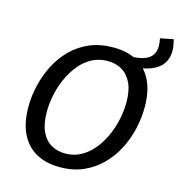

<svg xmlns="http://www.w3.org/2000/svg" viewBox="-122 -949 999 1067"><g transform="rotate(15 378.0 -415.5)"><path d="M317 10Q239 10 182 -21Q125 -52 94 -114.5Q63 -177 63 -270Q63 -332 78 -395Q93 -458 122.5 -515Q152 -572 196.5 -616Q241 -660 300.5 -685Q360 -710 435 -710Q515 -710 571.5 -679Q628 -648 658 -586Q688 -524 688 -433Q688 -371 673.5 -308Q659 -245 629.5 -188Q600 -131 555.5 -86.5Q511 -42 452 -16Q393 10 317 10ZM327 -71Q377 -71 417.5 -93.5Q458 -116 489 -154Q520 -192 541 -239Q562 -286 572.5 -336.5Q583 -387 583 -433Q583 -502 562 -545Q541 -588 505.5 -608.5Q470 -629 424 -629Q374 -629 333 -607Q292 -585 261.5 -547Q231 -509 210 -462Q189 -415 179 -365Q169 -315 169 -269Q169 -200 189.5 -156Q210 -112 246 -91.5Q282 -71 327 -71ZM565 -635 536 -686Q584 -687 615 -697.5Q646 -708 661 -729.5Q676 -751 676 -782Q676 -792 674.5 -803Q673 -814 671 -826L746 -841Q750 -824 753 -808Q756 -792 756 -777Q756 -707 703.5 -671.5Q651 -636 565 -635Z"/></g></svg>

Font: Bitter Thin Medium
Style: Italic
Weight: 500
Italic angle: -9°
Version: Version 3.021